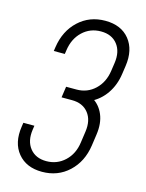

<svg xmlns="http://www.w3.org/2000/svg" viewBox="-118 -838 702 925"><g transform="rotate(15 233.5 -375.0)"><path d="M183 16Q104.5 16 62.5 -35Q20.5 -86 33 -169L36 -189H91L88 -169Q79.5 -110.5 108 -74.8Q136.5 -39 190 -39Q243.5 -39 281.8 -74.8Q320 -110.5 328 -169L336 -225Q344.5 -283.5 316.2 -319.2Q288 -355 234 -355H182L190 -410H242Q295.5 -410 333.5 -445.8Q371.5 -481.5 380 -540L386 -581Q394.5 -639.5 366.2 -675.2Q338 -711 284 -711Q230 -711 192.2 -675.2Q154.5 -639.5 146 -581L143 -561H88L91 -581Q103.5 -664.5 158 -715.2Q212.5 -766 291 -766Q370.5 -766 411.8 -714.8Q453 -663.5 441 -581L435 -540Q427 -483 397.5 -440Q368 -397 322 -375L325 -391Q363.5 -368.5 381.5 -325.8Q399.5 -283 391 -225L383 -169Q371 -86 316.5 -35Q262 16 183 16Z"/></g></svg>

Font: Mohave Light Light
Style: Italic
Weight: 300
Italic angle: -8°
Version: Version 2.003